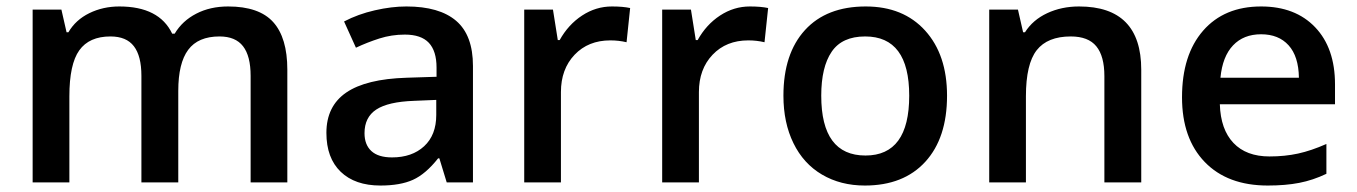

<svg xmlns="http://www.w3.org/2000/svg" viewBox="-20 -570 4240 600"><path d="M537.1 0H421.9V-333Q421.9 -395 398.4 -425.5Q375 -456.1 325.2 -456.1Q258.8 -456.1 227.8 -412.8Q196.8 -369.6 196.8 -269V0H82V-540H171.9L188 -469.2H193.8Q216.3 -507.8 259 -528.8Q301.8 -549.8 353 -549.8Q477.5 -549.8 518.1 -464.8H525.9Q549.8 -504.9 593.3 -527.3Q636.7 -549.8 692.9 -549.8Q789.6 -549.8 833.7 -501Q877.9 -452.1 877.9 -352.1V0H763.2V-333Q763.2 -395 739.5 -425.5Q715.8 -456.1 666 -456.1Q599.1 -456.1 568.1 -414.3Q537.1 -372.6 537.1 -286.1Z M1376 0 1353 -75.2H1349.1Q1310.1 -25.9 1270.5 -8.1Q1231 9.8 1168.9 9.8Q1089.4 9.8 1044.7 -33.2Q1000 -76.2 1000 -154.8Q1000 -238.3 1062 -280.8Q1124 -323.2 1251 -327.1L1344.2 -330.1V-358.9Q1344.2 -410.6 1320.1 -436.3Q1295.9 -461.9 1245.1 -461.9Q1203.6 -461.9 1165.5 -449.7Q1127.4 -437.5 1092.3 -420.9L1055.2 -502.9Q1099.1 -525.9 1151.4 -537.8Q1203.6 -549.8 1250 -549.8Q1353 -549.8 1405.5 -504.9Q1458 -460 1458 -363.8V0ZM1205.1 -78.1Q1267.6 -78.1 1305.4 -113Q1343.3 -147.9 1343.3 -210.9V-257.8L1273.9 -254.9Q1192.9 -252 1156 -227.8Q1119.1 -203.6 1119.1 -153.8Q1119.1 -117.7 1140.6 -97.9Q1162.1 -78.1 1205.1 -78.1Z M1892.1 -549.8Q1926.8 -549.8 1949.2 -544.9L1938 -438Q1913.6 -443.8 1887.2 -443.8Q1818.4 -443.8 1775.6 -398.9Q1732.9 -354 1732.9 -282.2V0H1618.2V-540H1708L1723.1 -444.8H1729Q1755.9 -493.2 1799.1 -521.5Q1842.3 -549.8 1892.1 -549.8Z M2323.2 -549.8Q2357.9 -549.8 2380.4 -544.9L2369.1 -438Q2344.7 -443.8 2318.4 -443.8Q2249.5 -443.8 2206.8 -398.9Q2164.1 -354 2164.1 -282.2V0H2049.3V-540H2139.2L2154.3 -444.8H2160.2Q2187 -493.2 2230.2 -521.5Q2273.4 -549.8 2323.2 -549.8Z M2939.5 -271Q2939.5 -138.7 2871.6 -64.5Q2803.7 9.8 2682.6 9.8Q2606.9 9.8 2548.8 -24.4Q2490.7 -58.6 2459.5 -122.6Q2428.2 -186.5 2428.2 -271Q2428.2 -402.3 2495.6 -476.1Q2563 -549.8 2685.5 -549.8Q2802.7 -549.8 2871.1 -474.4Q2939.5 -398.9 2939.5 -271ZM2546.4 -271Q2546.4 -84 2684.6 -84Q2821.3 -84 2821.3 -271Q2821.3 -456.1 2683.6 -456.1Q2611.3 -456.1 2578.9 -408.2Q2546.4 -360.4 2546.4 -271Z M3546.4 0H3431.2V-332Q3431.2 -394.5 3406 -425.3Q3380.9 -456.1 3326.2 -456.1Q3253.4 -456.1 3219.7 -413.1Q3186 -370.1 3186 -269V0H3071.3V-540H3161.1L3177.2 -469.2H3183.1Q3207.5 -507.8 3252.4 -528.8Q3297.4 -549.8 3352.1 -549.8Q3546.4 -549.8 3546.4 -352.1Z M3941.9 9.8Q3815.9 9.8 3744.9 -63.7Q3673.8 -137.2 3673.8 -266.1Q3673.8 -398.4 3739.7 -474.1Q3805.7 -549.8 3920.9 -549.8Q4027.8 -549.8 4089.8 -484.9Q4151.9 -419.9 4151.9 -306.2V-244.1H3792Q3794.4 -165.5 3834.5 -123.3Q3874.5 -81.1 3947.3 -81.1Q3995.1 -81.1 4036.4 -90.1Q4077.6 -99.1 4125 -120.1V-26.9Q4083 -6.8 4040 1.5Q3997.1 9.8 3941.9 9.8ZM3920.9 -462.9Q3866.2 -462.9 3833.3 -428.2Q3800.3 -393.6 3793.9 -327.1H4039.1Q4038.1 -394 4006.8 -428.5Q3975.6 -462.9 3920.9 -462.9Z"/></svg>

Font: f2_52653          
Style: Regular
Weight: 600
Foundry: Ascender Corporation
Version: Version 1.10